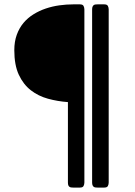

<svg xmlns="http://www.w3.org/2000/svg" viewBox="-20 -721 613 871"><path d="M362.8 106.9Q362.8 115.2 359.1 122.6Q355.5 129.9 342.8 129.9H312Q307.6 129.9 303.2 129.4Q298.8 128.9 295.4 126.7Q292 124.5 290 119.9Q288.1 115.2 288.1 106.9V-257.8Q241.2 -261.2 197.5 -273.2Q153.8 -285.2 119.9 -311.5Q85.9 -337.9 65.4 -381.8Q44.9 -425.8 44.9 -493.2Q44.9 -532.7 56.2 -563.5Q67.4 -594.2 86.7 -617.2Q106 -640.1 132.1 -656.2Q158.2 -672.4 188 -682.4Q217.8 -692.4 249.5 -696.8Q281.2 -701.2 312 -701.2H342.8Q355.5 -701.2 359.1 -693.8Q362.8 -686.5 362.8 -678.2ZM473.1 106.9Q473.1 115.2 469.5 122.6Q465.8 129.9 453.1 129.9H421.9Q417.5 129.9 413.1 129.4Q408.7 128.9 405.5 126.7Q402.3 124.5 400.1 119.9Q397.9 115.2 397.9 106.9V-678.2Q397.9 -686.5 400.1 -691.2Q402.3 -695.8 405.5 -698Q408.7 -700.2 413.1 -700.7Q417.5 -701.2 421.9 -701.2H453.1Q465.8 -701.2 469.5 -693.8Q473.1 -686.5 473.1 -678.2Z"/></svg>

Font: Fascinate Cyrillic
Style: Regular
Weight: 900
Designer: Denis Ignatov
Foundry: Astigmatic (AOETI)
Version: Version 1.00 November 30, 2018, initial release